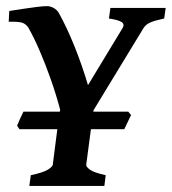

<svg xmlns="http://www.w3.org/2000/svg" viewBox="-20 -616 569 636"><path d="M528.8 -589.8 523.9 -554.7Q493.7 -548.3 478.3 -541.7Q462.9 -535.2 455.1 -522.5L289.6 -250.5L289.1 -246.1H404.8L414.1 -234.9L391.6 -188H281.2L265.6 -70.3Q264.6 -64 277.6 -54.2Q290.5 -44.4 330.1 -35.6L325.7 0H77.1L82 -35.6Q123 -44.4 138.4 -54Q153.8 -63.5 154.8 -70.3L169.9 -188H44.4L36.6 -199.7Q39.6 -207 46.6 -222.9Q53.7 -238.8 57.6 -246.1H178.2L179.2 -252.9Q166 -302.7 148.2 -353.3Q130.4 -403.8 111.3 -448Q92.3 -492.2 74.7 -522.9Q67.9 -534.7 56.2 -539.8Q44.4 -544.9 8.8 -543.9L10.7 -579.6Q28.3 -582.5 53 -586.2Q77.6 -589.8 100.3 -592.8Q123 -595.7 135.3 -595.7Q146.5 -595.7 157.7 -589.6Q168.9 -583.5 174.8 -573.2Q201.7 -524.9 227.1 -461.7Q252.4 -398.4 271.5 -334L385.7 -522.5Q393.6 -535.2 383.5 -542.5Q373.5 -549.8 340.8 -554.7L345.7 -589.8Z"/></svg>

Font: Gentium Plus
Style: Bold Italic
Weight: 700
Italic angle: -8°
Designer: Victor Gaultney, Annie Olsen, Iska Routamaa, Becca Hirsbrunner
Foundry: SIL International
Version: Version 6.101